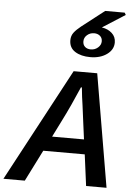

<svg xmlns="http://www.w3.org/2000/svg" viewBox="-118 -1166 844 1217"><g transform="rotate(5 304.0 -558.0)"><path d="M335 -718H485L607 0H477L451 -199H187L87 0H-49ZM297 -912Q297 -940 312.5 -960.5Q328 -981 357 -1004L501 -1116H625L633 -1102L489 -1010Q528 -1004 553.5 -981Q579 -958 579 -922Q579 -876 537 -846Q495 -816 432 -816Q373 -816 335 -840Q297 -864 297 -912ZM496 -922Q496 -944 481 -956.5Q466 -969 444 -969Q418 -969 399 -952.5Q380 -936 380 -912Q380 -890 394 -877.5Q408 -865 431 -865Q457 -865 476.5 -882Q496 -899 496 -922ZM438 -293 424 -399 410 -507Q402 -557 396 -620H390Q338 -498 288 -399L235 -293Z"/></g></svg>

Font: Nebula Sans Semibold
Style: Regular
Weight: 600
Italic angle: -9°
Designer: Paul D. Hunt for Adobe (as Source Sans)
Foundry: Nebula Entertainment & Broadcasting LLC
Version: Version 1.010